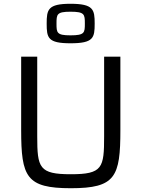

<svg xmlns="http://www.w3.org/2000/svg" viewBox="-20 -988 749 1016"><path d="M353 -759C475 -759 481 -788 481 -863C481 -937 475 -968 353 -968C233 -968 227 -937 227 -863C227 -788 233 -759 353 -759ZM353 -801C280 -801 279 -815 279 -863C279 -912 280 -926 353 -926C428 -926 429 -912 429 -863C429 -815 428 -801 353 -801ZM355 8C591 8 617 -52 617 -300V-688H531V-267C531 -100 523 -66 355 -66C187 -66 177 -100 177 -267V-688H92V-300C92 -52 119 8 355 8Z"/></svg>

Font: Saira UNSAM
Style: Regular
Weight: 400
Designer: Hector Gatti with collaboration of the Omnibus-Type team
Foundry: Omnibus-Type
Version: Version 0.072;PS 000.072;hotconv 1.0.88;makeotf.lib2.5.64775